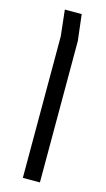

<svg xmlns="http://www.w3.org/2000/svg" viewBox="-118 -596 461 836"><g transform="rotate(15 112.0 -177.5)"><path d="M78 200V-438L65 -555H141L155 -438V200Z"/></g></svg>

Font: Assistant
Style: Regular
Weight: 400
Designer: Hebrew By Ben Nathan, Latin by Paul Hunt
Version: Version 3.000